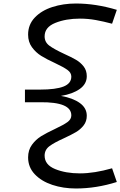

<svg xmlns="http://www.w3.org/2000/svg" viewBox="-20 -889 685 1093"><path d="M618 69 645 147Q528 184 412 184Q340 184 278 163.5Q216 143 178 103Q140 63 140 7Q140 -35 162 -65Q184 -95 214 -113.5Q244 -132 293 -155Q342 -178 364 -194Q386 -210 386 -232Q386 -271 341.5 -289.5Q297 -308 208 -307H122V-379H208Q298 -379 342 -396.5Q386 -414 386 -453Q386 -475 364 -491Q342 -507 293 -530Q245 -552 214.5 -571Q184 -590 162 -620Q140 -650 140 -692Q140 -749 178 -789Q216 -829 278 -849Q340 -869 412 -869Q525 -869 645 -833L618 -754Q569 -767 525 -775Q481 -783 435 -783Q355 -783 294.5 -758.5Q234 -734 234 -682Q234 -649 261 -629Q288 -609 344 -583Q386 -564 412 -549Q438 -534 456 -511Q474 -488 474 -455Q474 -411 434 -382.5Q394 -354 327 -343Q395 -331 434.5 -302.5Q474 -274 474 -230Q474 -198 456 -175Q438 -152 412.5 -137Q387 -122 344 -102Q288 -77 261 -56.5Q234 -36 234 -3Q234 49 294 73.5Q354 98 435 98Q517 98 618 69Z"/></svg>

Font: BioRhyme Expanded
Style: Regular
Weight: 400
Width: 7
Designer: Aoife Mooney
Foundry: Aoife Mooney Type
Version: Version 1.000